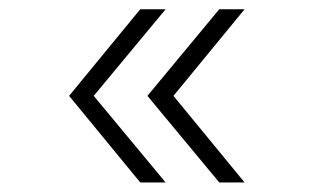

<svg xmlns="http://www.w3.org/2000/svg" viewBox="-20 -482 664 407"><path d="M277.3 -95.2 126.5 -278.8 277.3 -462.4H331.1L178.7 -278.8L331.1 -95.2ZM444.8 -95.2 292.5 -278.8 444.8 -462.4H498.5L347.7 -278.8L498.5 -95.2Z"/></svg>

Font: Now Alt Light
Style: Regular
Weight: 300
Designer: Alfredo Marco Pradil
Foundry: Alfredo Marco Pradil
Version: Version 1.002;PS 001.002;hotconv 1.0.88;makeotf.lib2.5.64775